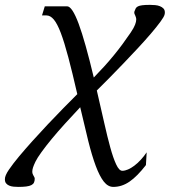

<svg xmlns="http://www.w3.org/2000/svg" viewBox="-151 -544 723 773"><path d="M341.3 143.6Q352.1 143.6 364.5 138.2Q377 132.8 389.9 123Q402.8 113.3 415.5 99.6Q428.2 85.9 439.5 69.3L436.5 120.6Q401.9 165.5 370.8 187Q339.8 208.5 305.2 208.5Q283.7 208.5 266.8 187Q250 165.5 234.6 124.3Q219.2 83 204.3 23.4Q189.5 -36.1 171.9 -112.3Q141.1 -79.6 111.6 -47.1Q82 -14.6 57.9 14.6Q33.7 43.9 16.4 67.9Q-1 91.8 -8.3 106.9Q-15.1 121.1 -18.1 130.4Q-21 139.6 -21 146.5Q-21 152.3 -19.5 156.2Q-18.1 160.2 -16.1 163.3Q-14.2 166.5 -12.7 169.4Q-11.2 172.4 -11.2 175.8Q-11.2 184.6 -14.2 190.9Q-17.1 197.3 -24.7 201.2Q-32.2 205.1 -45.2 206.8Q-58.1 208.5 -77.6 208.5Q-87.4 208.5 -96.9 207.5Q-106.4 206.5 -114.3 203.1Q-122.1 199.7 -126.7 193.8Q-131.3 188 -131.3 177.7Q-131.8 163.6 -115 138.9Q-98.1 114.3 -74.2 85.7Q-50.3 57.1 -20.3 23.7Q9.8 -9.8 41.3 -43.2Q72.8 -76.7 103.8 -108.2Q134.8 -139.6 160.2 -165Q140.1 -252.9 124 -313.5Q107.9 -374 93.8 -411.4Q79.6 -448.7 65.7 -465.3Q51.8 -481.9 36.1 -481.9H18.1L29.3 -518.6H119.1Q139.6 -518.6 165.8 -448Q191.9 -377.4 226.6 -231.9Q250 -255.9 269.8 -277.8Q289.6 -299.8 307.6 -321.8Q325.7 -343.8 342 -366Q358.4 -388.2 375 -412.6Q388.2 -432.1 392.8 -444.6Q397.5 -457 397.5 -465.3Q397.5 -470.2 396.2 -474.1Q395 -478 393.6 -481.2Q392.1 -484.4 390.9 -487.3Q389.6 -490.2 389.6 -493.7Q389.6 -496.1 390.1 -497.6Q392.6 -504.9 395.3 -510Q397.9 -515.1 404.3 -518.3Q410.6 -521.5 421.9 -522.9Q433.1 -524.4 453.1 -524.4Q463.4 -524.4 473.9 -523.4Q484.4 -522.5 492.9 -519Q501.5 -515.6 507.1 -509.8Q512.7 -503.9 512.7 -494.1Q512.7 -492.2 512.5 -490.2Q512.2 -488.3 511.7 -485.8Q509.8 -476.6 494.6 -456.1Q479.5 -435.5 456.3 -408.4Q433.1 -381.3 404.1 -350.1Q375 -318.8 345.5 -288.1Q315.9 -257.3 288.1 -229Q260.3 -200.7 238.8 -179.7Q256.3 -104 268.8 -48.6Q281.2 6.8 293 49.6Q304.7 92.3 316.7 117.9Q328.6 143.6 341.3 143.6Z"/></svg>

Font: Arian Grqi
Style: Italic
Weight: 400
Italic angle: -15°
Designer: Ruben Hakobyan (Tarumian)
Foundry: Ruben Hakobyan (Tarumian)
Version: Version 1.002